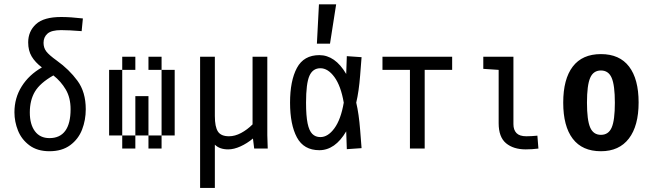

<svg xmlns="http://www.w3.org/2000/svg" viewBox="-20 -708 3102 915"><path d="M215.8 12.7Q158.2 12.7 120.6 -15.1Q83 -43 65.9 -85.4Q48.8 -127.9 48.8 -172.9Q48.8 -241.2 83.5 -296.4Q118.2 -351.6 179.7 -386.7Q147.5 -411.1 130.9 -439Q114.3 -466.8 114.3 -505.9Q114.3 -558.6 151.4 -592.8Q188.5 -627 271.5 -627Q315.4 -627 375 -620.1L369.1 -559.6Q307.6 -564.5 271.5 -564.5Q225.6 -564.5 206.5 -547.9Q187.5 -531.2 187.5 -503.9Q187.5 -480.5 200.2 -463.4Q212.9 -446.3 251 -418.9Q309.6 -377 349.1 -323.2Q388.7 -269.5 388.7 -187.5Q388.7 -135.7 371.1 -90.3Q353.5 -44.9 314.5 -16.1Q275.4 12.7 215.8 12.7ZM215.8 -49.8Q265.6 -49.8 291 -84.5Q316.4 -119.1 316.4 -187.5Q316.4 -242.2 293.5 -281.2Q270.5 -320.3 234.4 -348.6Q170.9 -312.5 146.5 -271.5Q122.1 -230.5 122.1 -171.9Q122.1 -115.2 146.5 -82.5Q170.9 -49.8 215.8 -49.8Z M562.5 -125V-62.5H500V-125ZM562.5 -187.5V-125H500V-187.5ZM562.5 -250V-187.5H500V-250ZM562.5 -312.5V-250H500V-312.5ZM625 -62.5V0H562.5V-62.5ZM687.5 -125V-62.5H625V-125ZM687.5 -187.5V-125H625V-187.5ZM687.5 -250V-187.5H625V-250ZM812.5 -312.5V-250H750V-312.5ZM812.5 -250V-187.5H750V-250ZM812.5 -187.5V-125H750V-187.5ZM750 -62.5V0H687.5V-62.5ZM812.5 -125V-62.5H750V-125ZM750 -437.5V-375H687.5V-437.5ZM625 -437.5V-375H562.5V-437.5ZM812.5 -375V-312.5H750V-375ZM562.5 -375V-312.5H500V-375Z M1191.4 0 1185.5 -47.9Q1157.2 -24.4 1126 -10.3Q1094.7 3.9 1067.4 3.9Q1026.4 3.9 1003.9 -18.6V187.5H933.6V-437.5H1003.9V-155.3Q1003.9 -103.5 1018.6 -81.1Q1033.2 -58.6 1071.3 -58.6Q1099.6 -58.6 1128.9 -74.2Q1158.2 -89.8 1183.6 -115.2V-437.5H1253.9V-63.5L1255.9 0Z M1502 7.8Q1427.7 7.8 1395 -53.2Q1362.3 -114.3 1362.3 -218.8Q1362.3 -323.2 1395 -384.3Q1427.7 -445.3 1502 -445.3Q1539.1 -445.3 1571.3 -422.9Q1603.5 -400.4 1629.9 -355.5L1632.8 -440.4L1703.1 -435.5L1696.3 -348.6Q1690.4 -272.5 1677.7 -218.8Q1690.4 -165 1696.3 -88.9L1703.1 -2L1632.8 2.9L1629.9 -82Q1603.5 -37.1 1571.3 -14.6Q1539.1 7.8 1502 7.8ZM1506.8 -54.7Q1543 -54.7 1573.7 -96.7Q1604.5 -138.7 1618.2 -218.8Q1604.5 -298.8 1573.7 -340.8Q1543 -382.8 1506.8 -382.8Q1470.7 -382.8 1454.6 -346.7Q1438.5 -310.5 1438.5 -218.8Q1438.5 -156.2 1445.8 -120.6Q1453.1 -85 1468.3 -69.8Q1483.4 -54.7 1506.8 -54.7ZM1582 -687.5 1552.7 -500H1490.2L1500 -687.5Z M2003.9 -375V0H1933.6V-375H1802.7V-437.5H2134.8V-375Z M2426.8 -437.5V-116.2Q2426.8 -88.9 2441.4 -73.7Q2456.1 -58.6 2488.3 -58.6Q2511.7 -58.6 2541 -61.5L2545.9 0Q2515.6 3.9 2485.4 3.9Q2426.8 3.9 2391.6 -25.4Q2356.4 -54.7 2356.4 -121.1V-375L2283.2 -379.9V-437.5Z M2843.8 12.7Q2754.9 12.7 2709.5 -46.9Q2664.1 -106.4 2664.1 -218.8Q2664.1 -331.1 2709.5 -390.6Q2754.9 -450.2 2843.8 -450.2Q2932.6 -450.2 2978 -390.6Q3023.4 -331.1 3023.4 -219.7Q3023.4 -108.4 2977.1 -47.9Q2930.7 12.7 2843.8 12.7ZM2843.8 -65.4Q2879.9 -65.4 2895 -100.1Q2910.2 -134.8 2910.2 -218.3Q2910.2 -301.8 2895 -336.9Q2879.9 -372.1 2843.8 -372.1Q2807.6 -372.1 2792.5 -336.9Q2777.3 -301.8 2777.3 -218.8Q2777.3 -135.7 2792.5 -100.6Q2807.6 -65.4 2843.8 -65.4Z"/></svg>

Font: Sudo Variable
Style: Regular
Weight: 400
Monospace: yes
Designer: Jens Kutilek
Foundry: Jens Kutilek
Version: Version 0.040